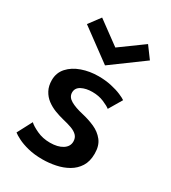

<svg xmlns="http://www.w3.org/2000/svg" viewBox="-165 -736 742 833"><g transform="rotate(30 205.5 -319.0)"><path d="M212.5 -422.5Q247 -422.5 276.5 -416Q306 -409.5 327 -400.5Q348 -391.5 356 -385.5L317 -319.5Q307 -328 281.2 -339Q255.5 -350 223.5 -350Q191.5 -350 169.5 -338.5Q147.5 -327 147.5 -304Q147.5 -281.5 170.8 -268Q194 -254.5 234 -245.5Q267 -238 297 -224.8Q327 -211.5 346.2 -187.2Q365.5 -163 365.5 -122.5Q365.5 -84 349.2 -58.2Q333 -32.5 306 -17Q279 -1.5 246.2 5.2Q213.5 12 180.5 12Q140 12 108.2 4Q76.5 -4 55.5 -14.8Q34.5 -25.5 25.5 -33L64.5 -107Q77.5 -94.5 107 -80.8Q136.5 -67 173 -67Q212 -67 235.5 -82Q259 -97 259 -122Q259 -140.5 247.8 -152Q236.5 -163.5 217 -170.5Q197.5 -177.5 173.5 -183Q151 -188.5 128.2 -197.2Q105.5 -206 86.5 -220.2Q67.5 -234.5 56 -256Q44.5 -277.5 44.5 -306.5Q44.5 -343.5 68 -369.5Q91.5 -395.5 130 -409Q168.5 -422.5 212.5 -422.5ZM212.5 -477 55 -593 98 -650.5 212.5 -566.5 328 -650.5 370.5 -593Z"/></g></svg>

Font: League Spartan Thin Medium
Style: Regular
Weight: 500
Version: Version 2.002